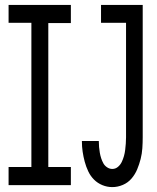

<svg xmlns="http://www.w3.org/2000/svg" viewBox="-20 -755 640 783"><path d="M15 0V-74H108V-662H15V-735H269V-661H177V-74H269V0ZM438 8Q417 8 397.5 0Q378 -8 363.5 -22.5Q349 -37 340 -56Q331 -75 325.5 -95.5Q320 -116 317 -136.5Q314 -157 314 -178Q314 -178 314 -178.5Q314 -179 314 -180H383Q383 -179 383 -179Q383 -179 383 -179Q383 -167 384 -155.5Q385 -144 387 -132.5Q389 -121 392.5 -110Q396 -99 401.5 -89Q407 -79 417 -72.5Q427 -66 438 -66Q451 -66 461 -74.5Q471 -83 476.5 -94.5Q482 -106 485.5 -118.5Q489 -131 490.5 -143.5Q492 -156 493 -169Q494 -182 494 -195V-662H392V-735H562V-195Q562 -173 560.5 -150.5Q559 -128 553.5 -106.5Q548 -85 539.5 -64.5Q531 -44 516.5 -27Q502 -10 481 -1Q460 8 438 8Z"/></svg>

Font: Bmono
Style: Regular
Weight: 400
Monospace: yes
Designer: Belleve Invis
Foundry: Belleve Invis
Version: Version 11.2.2; ttfautohint (v1.8.2)